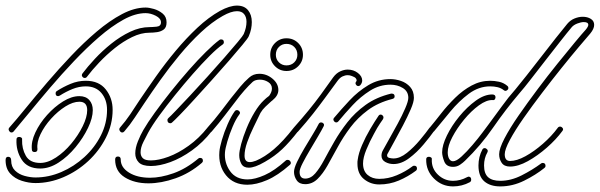

<svg xmlns="http://www.w3.org/2000/svg" viewBox="-41 -656 2146 687"><path d="M0 -182Q-5 -182 -8.5 -188Q-12 -194 -8 -199Q17 -227 51.5 -269.5Q86 -312 127.5 -360.5Q169 -409 214 -456.5Q259 -504 305 -543Q351 -582 395.5 -605.5Q440 -629 480 -629Q492 -629 509.5 -624Q527 -619 541 -607.5Q555 -596 555 -576Q555 -558 545 -550.5Q535 -543 521 -541Q507 -539 494 -539Q464 -539 432 -523.5Q400 -508 370 -484Q340 -460 314 -432.5Q288 -405 270 -381Q267 -377 262 -377Q257 -377 253.5 -382Q250 -387 254 -393Q272 -417 298.5 -445.5Q325 -474 357.5 -500Q390 -526 425 -542.5Q460 -559 494 -559Q503 -559 519 -560.5Q535 -562 535 -576Q535 -590 516.5 -599.5Q498 -609 480 -609Q443 -609 400.5 -585.5Q358 -562 313 -523Q268 -484 223.5 -437Q179 -390 138.5 -342.5Q98 -295 64.5 -254Q31 -213 8 -186Q5 -182 0 -182ZM86 -1Q62 -1 37 -9Q12 -17 -4.5 -35Q-21 -53 -21 -83Q-21 -95 -12 -95Q-1 -95 -1 -82Q-1 -59 13 -45.5Q27 -32 47.5 -26.5Q68 -21 86 -21Q133 -21 178.5 -40.5Q224 -60 261 -94Q298 -128 320 -171.5Q342 -215 342 -263Q342 -299 322 -323Q302 -347 266 -347Q242 -347 218.5 -337.5Q195 -328 173 -314Q169 -312 167 -312Q158 -312 158 -322Q158 -327 162 -330Q185 -345 211.5 -356Q238 -367 266 -367Q313 -367 337.5 -336Q362 -305 362 -263Q362 -211 338 -163.5Q314 -116 274.5 -79.5Q235 -43 186 -22Q137 -1 86 -1ZM103 -53Q57 -53 36.5 -85Q16 -117 18 -157Q18 -166 28 -166Q32 -166 35.5 -163.5Q39 -161 38 -156Q37 -124 51.5 -98.5Q66 -73 103 -73Q130 -73 159.5 -92.5Q189 -112 214 -142Q239 -172 255 -204.5Q271 -237 271 -262Q271 -292 243 -292Q220 -292 193 -275Q166 -258 142 -231.5Q118 -205 104 -176Q90 -147 93 -123V-122Q93 -112 83 -112Q73 -112 73 -121Q70 -149 85.5 -182Q101 -215 127.5 -244.5Q154 -274 184.5 -293Q215 -312 243 -312Q266 -312 278.5 -298Q291 -284 291 -262Q291 -234 274 -198.5Q257 -163 229.5 -129.5Q202 -96 169 -74.5Q136 -53 103 -53Z M396 -182Q391 -182 387.5 -188Q384 -194 388 -199Q408 -222 425 -247Q442 -272 458 -297Q485 -337 517.5 -383Q550 -429 587.5 -474Q625 -519 665 -556.5Q705 -594 746 -617Q781 -636 807 -636Q833 -636 846.5 -619.5Q860 -603 860 -577Q860 -565 857.5 -552.5Q855 -540 849 -526Q846 -519 826.5 -495.5Q807 -472 778 -438.5Q749 -405 716.5 -369Q684 -333 654 -300Q624 -267 602.5 -245Q581 -223 575 -218Q572 -215 569 -215Q558 -215 558 -227Q558 -230 562 -234Q568 -239 589 -261Q610 -283 640 -315Q670 -347 702 -382.5Q734 -418 762.5 -450.5Q791 -483 810 -506Q829 -529 831 -534Q841 -557 841 -578Q841 -595 832.5 -605.5Q824 -616 807 -616Q786 -616 756 -599Q717 -577 678 -540.5Q639 -504 602 -459.5Q565 -415 533 -370Q501 -325 475 -286Q458 -261 441 -235Q424 -209 404 -186Q401 -182 396 -182ZM499 -62Q468 -62 455.5 -75Q443 -88 443 -107Q443 -127 452.5 -150.5Q462 -174 472 -191Q487 -217 513 -253Q539 -289 570.5 -328.5Q602 -368 634.5 -405Q667 -442 696 -470.5Q725 -499 744 -513Q746 -515 750 -515Q760 -515 760 -505Q760 -500 756 -497Q737 -484 709 -456Q681 -428 649 -391.5Q617 -355 585.5 -316Q554 -277 528.5 -242Q503 -207 489 -181Q482 -168 472 -148Q462 -128 462 -111Q462 -98 470 -90Q478 -82 499 -82Q526 -82 561.5 -95Q597 -108 634 -134.5Q671 -161 702 -200Q705 -204 709 -204Q715 -204 718.5 -198.5Q722 -193 717 -187Q685 -146 646 -118Q607 -90 568.5 -76Q530 -62 499 -62ZM490 0Q440 0 405.5 -21.5Q371 -43 371 -85Q371 -96 381 -96Q391 -96 391 -85Q391 -57 420.5 -38.5Q450 -20 496 -20Q534 -20 579.5 -36Q625 -52 669 -89Q671 -91 675 -91Q685 -91 685 -81Q685 -76 681 -73Q638 -36 587 -18Q536 0 490 0Z M984 -402Q960 -402 943 -419Q926 -436 926 -460Q926 -485 943 -502Q960 -519 984 -519Q1009 -519 1026 -502Q1043 -485 1043 -460Q1043 -436 1026 -419Q1009 -402 984 -402ZM984 -422Q1001 -422 1012 -433Q1023 -444 1023 -460Q1023 -477 1012 -488Q1001 -499 984 -499Q968 -499 957 -488Q946 -477 946 -460Q946 -444 957 -433Q968 -422 984 -422ZM849 -56Q830 -56 822.5 -70Q815 -84 815 -101Q815 -115 822 -141Q829 -167 841.5 -197.5Q854 -228 870 -254.5Q886 -281 903 -297Q912 -306 922 -313Q932 -327 932 -339Q932 -354 918.5 -362.5Q905 -371 889 -371Q872 -371 863 -363Q849 -350 833.5 -332.5Q818 -315 801 -292Q783 -269 763 -242.5Q743 -216 717 -186Q714 -182 709 -182Q704 -182 700.5 -188Q697 -194 701 -199Q727 -228 747.5 -255Q768 -282 785 -304Q803 -327 818.5 -345.5Q834 -364 850 -378Q865 -392 887 -392Q913 -392 934 -374.5Q955 -357 955 -334Q955 -314 934 -297L929 -293Q919 -284 908.5 -274Q898 -264 891 -252Q880 -229 866.5 -201.5Q853 -174 843.5 -147Q834 -120 834 -99Q834 -76 853 -76Q862 -76 875 -81Q906 -94 939 -122Q972 -150 1010 -199Q1013 -203 1017 -203Q1023 -203 1027 -197.5Q1031 -192 1026 -187Q995 -147 968.5 -122Q942 -97 907 -77Q888 -66 874 -61Q860 -56 849 -56ZM844 5Q795 5 767.5 -29Q740 -63 744 -113Q745 -128 753 -155.5Q761 -183 773.5 -211.5Q786 -240 799 -258Q802 -262 807 -262Q812 -262 816 -257Q820 -252 815 -246Q803 -230 791.5 -203Q780 -176 772.5 -150Q765 -124 764 -111Q761 -74 782 -44Q803 -14 845 -14Q871 -14 906 -29.5Q941 -45 982 -82Q984 -84 988 -84Q995 -84 998.5 -77.5Q1002 -71 996 -66Q953 -28 914.5 -11.5Q876 5 844 5Z M1018 -182Q1013 -182 1009.5 -188Q1006 -194 1010 -199Q1041 -234 1063.5 -261.5Q1086 -289 1106.5 -317Q1127 -345 1151 -379Q1162 -394 1176 -400.5Q1190 -407 1203 -407Q1224 -407 1239.5 -395Q1255 -383 1255 -368Q1255 -359 1248 -351Q1245 -348 1241 -348Q1236 -348 1232.5 -353.5Q1229 -359 1234 -365Q1235 -366 1235 -369Q1235 -372 1232 -376Q1229 -380 1218 -384Q1211 -387 1203 -387Q1194 -387 1184.5 -382.5Q1175 -378 1167 -367Q1142 -333 1121.5 -305Q1101 -277 1079 -249Q1057 -221 1026 -186Q1023 -182 1018 -182ZM1367 -69Q1351 -69 1337.5 -76.5Q1324 -84 1324 -99Q1324 -109 1329 -118Q1336 -131 1351 -157.5Q1366 -184 1382 -213.5Q1398 -243 1409 -268.5Q1420 -294 1420 -306Q1420 -329 1400.5 -341Q1381 -353 1356 -353Q1317 -353 1283 -331.5Q1249 -310 1221 -280Q1193 -250 1170 -222Q1167 -218 1162 -218Q1157 -218 1153.5 -223.5Q1150 -229 1154 -234Q1180 -265 1210 -297Q1240 -329 1276.5 -351Q1313 -373 1356 -373Q1374 -373 1393.5 -366.5Q1413 -360 1426.5 -345Q1440 -330 1440 -306Q1440 -291 1428.5 -264.5Q1417 -238 1401 -207.5Q1385 -177 1370 -150Q1355 -123 1347 -108Q1344 -104 1344 -100Q1344 -93 1352 -91Q1360 -89 1367 -89Q1390 -89 1415 -109Q1440 -129 1462 -155.5Q1484 -182 1496 -199Q1499 -203 1503 -203Q1508 -203 1512.5 -198Q1517 -193 1512 -187Q1498 -167 1474.5 -139Q1451 -111 1423 -90Q1395 -69 1367 -69ZM1051 3Q1030 3 1020.5 -11Q1011 -25 1011 -41Q1011 -54 1022 -77Q1033 -100 1048.5 -126Q1064 -152 1078 -175Q1092 -198 1099 -212Q1102 -218 1108 -218Q1113 -218 1116.5 -214Q1120 -210 1117 -204Q1111 -192 1097.5 -169Q1084 -146 1068.5 -120Q1053 -94 1042 -72.5Q1031 -51 1031 -41Q1031 -17 1051 -17Q1071 -17 1087 -35.5Q1103 -54 1119 -84Q1135 -114 1155 -149Q1175 -184 1202 -218.5Q1229 -253 1267 -280.5Q1305 -308 1358 -321H1361Q1371 -321 1371 -311Q1371 -304 1363 -302Q1312 -289 1275.5 -262Q1239 -235 1213 -200.5Q1187 -166 1167.5 -130Q1148 -94 1131 -64Q1114 -34 1095 -15.5Q1076 3 1051 3ZM1316 4Q1285 4 1261.5 -15Q1238 -34 1238 -70Q1238 -74 1238 -77.5Q1238 -81 1239 -85Q1242 -108 1254.5 -137Q1267 -166 1283.5 -194Q1300 -222 1313 -241Q1316 -246 1321 -246Q1326 -246 1329.5 -241Q1333 -236 1329 -229Q1329 -229 1319 -214.5Q1309 -200 1297 -177Q1282 -150 1270 -121Q1258 -92 1258 -71Q1258 -44 1274.5 -30Q1291 -16 1316 -16Q1348 -16 1379 -29Q1410 -42 1435 -61Q1437 -63 1441 -63Q1451 -63 1451 -53Q1451 -48 1447 -45Q1419 -24 1386 -10Q1353 4 1316 4Z M1580 -59Q1556 -59 1548.5 -78.5Q1541 -98 1541 -111Q1541 -136 1558 -171Q1575 -206 1602.5 -239.5Q1630 -273 1661 -295.5Q1692 -318 1720 -318Q1732 -318 1732 -308Q1732 -304 1729.5 -300.5Q1727 -297 1722 -298Q1700 -299 1672.5 -279Q1645 -259 1619.5 -228Q1594 -197 1577.5 -165.5Q1561 -134 1561 -111Q1561 -97 1566 -88Q1571 -79 1580 -79Q1592 -79 1610.5 -96Q1629 -113 1649.5 -137Q1670 -161 1686 -182.5Q1702 -204 1708 -212Q1732 -244 1755 -276Q1778 -308 1803 -336Q1818 -354 1842.5 -385Q1867 -416 1894.5 -451.5Q1922 -487 1947.5 -519.5Q1973 -552 1989 -571Q2000 -584 2015 -590Q2030 -596 2044 -596Q2061 -596 2073 -588.5Q2085 -581 2085 -567Q2085 -553 2071 -536Q2058 -521 2030.5 -488.5Q2003 -456 1968.5 -413Q1934 -370 1898.5 -323.5Q1863 -277 1832.5 -233.5Q1802 -190 1783.5 -155.5Q1765 -121 1765 -104Q1765 -80 1784 -80Q1808 -80 1839 -97Q1870 -114 1901.5 -141.5Q1933 -169 1955 -199Q1958 -203 1963 -203Q1968 -203 1972 -198Q1976 -193 1971 -187Q1949 -157 1916 -128Q1883 -99 1848 -79.5Q1813 -60 1784 -60Q1763 -60 1754 -73.5Q1745 -87 1745 -104Q1745 -124 1764 -160.5Q1783 -197 1814.5 -242.5Q1846 -288 1882 -336Q1918 -384 1953.5 -428Q1989 -472 2016 -504.5Q2043 -537 2055 -550Q2064 -561 2064 -567Q2064 -577 2048 -577Q2038 -577 2025 -572Q2012 -567 2005 -559Q1989 -540 1963.5 -507.5Q1938 -475 1910 -439Q1882 -403 1858 -372Q1834 -341 1819 -324Q1768 -264 1723.5 -199.5Q1679 -135 1623 -81Q1616 -74 1605 -66.5Q1594 -59 1580 -59ZM1502 -181Q1497 -181 1493.5 -185.5Q1490 -190 1494 -196Q1514 -220 1537 -249.5Q1560 -279 1587.5 -306Q1615 -333 1646.5 -350Q1678 -367 1713 -367Q1728 -367 1744.5 -363.5Q1761 -360 1774 -349Q1778 -346 1778 -341Q1778 -336 1772.5 -332.5Q1767 -329 1762 -333Q1752 -341 1739.5 -344Q1727 -347 1713 -347Q1672 -347 1636.5 -320.5Q1601 -294 1570.5 -257Q1540 -220 1512 -186Q1507 -181 1502 -181ZM1749 11Q1713 11 1692 -7Q1671 -25 1671 -64Q1671 -79 1674.5 -93.5Q1678 -108 1685 -121Q1688 -126 1693 -126Q1698 -126 1702 -121.5Q1706 -117 1703 -111Q1691 -90 1691 -64Q1691 -35 1705.5 -22Q1720 -9 1749 -9Q1787 -9 1825.5 -28.5Q1864 -48 1895 -71Q1897 -73 1901 -73Q1911 -73 1911 -62Q1911 -58 1907 -55Q1876 -30 1834.5 -9.5Q1793 11 1749 11ZM1580 11Q1540 11 1511.5 -17.5Q1483 -46 1484 -86Q1484 -95 1494 -95Q1498 -95 1501.5 -92.5Q1505 -90 1504 -85Q1503 -53 1526 -31Q1549 -9 1580 -9Q1606 -9 1630 -22Q1634 -24 1635 -24Q1645 -24 1645 -13Q1645 -7 1640 -4Q1612 11 1580 11Z"/></svg>

Font: Neonderthaw
Style: Regular
Weight: 400
Designer: Robert E. Leuschke
Foundry: Robert E. Leuschke
Version: Version 1.010; ttfautohint (v1.8.3)